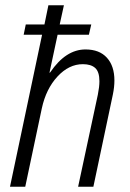

<svg xmlns="http://www.w3.org/2000/svg" viewBox="-20 -710 493 730"><path d="M415 -404Q415 -379 409 -350L335 0H277L352 -350Q358 -380 358 -401Q358 -437 342 -451.5Q326 -466 295 -466Q242 -466 198.5 -419Q155 -372 139 -298L76 0H18L140 -578H70L78 -617H149L164 -690H223L207 -617H327L318 -578H199L168 -433L171 -435Q230 -522 305 -522Q358 -522 386.5 -490.5Q415 -459 415 -404Z"/></svg>

Font: Decalotype Light Italic
Style: Regular
Weight: 300
Italic angle: -12°
Designer: Alfredo Marco Pradil
Foundry: Alfredo Marco Pradil
Version: Version 1.0